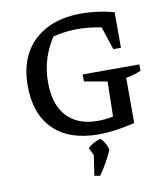

<svg xmlns="http://www.w3.org/2000/svg" viewBox="-97 -752 932 1071"><g transform="rotate(-10 369.5 -217.0)"><path d="M415 9Q251 9 161.5 -78Q72 -165 72 -327Q72 -435 115.5 -512Q159 -589 240.5 -630.5Q322 -672 435 -672Q476 -672 524 -666Q572 -660 621 -647L588 -563Q542 -576 494.5 -583Q447 -590 398 -590Q347 -590 296 -580.5Q245 -571 197 -552L271 -588Q230 -529 208.5 -464Q187 -399 187 -325Q187 -199 249 -132.5Q311 -66 424 -66Q461 -66 502.5 -73.5Q544 -81 591 -96L621 -19Q564 -5 512 2Q460 9 415 9ZM510 -19 515 -273 385 -296V-336H706V-300Q688 -292 666.5 -285.5Q645 -279 621 -275V-19ZM578 -445 511 -648 621 -647V-445ZM351 232 372 94 459 103Q444 137 425.5 170.5Q407 204 383 238ZM382 145 347 75Q364 59 382.5 49.5Q401 40 421 35Q435 49 444 65Q453 81 459 103Z"/></g></svg>

Font: Piazzolla Thin SemiBold
Style: Regular
Weight: 600
Version: Version 2.005